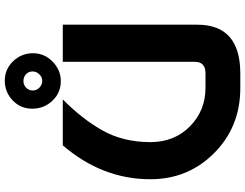

<svg xmlns="http://www.w3.org/2000/svg" viewBox="-132 -890 1031 808"><g transform="rotate(-90 384.0 -485.5)"><path d="M479.5 9.8H418Q250.5 9.8 138.7 -106Q34.2 -213.9 34.2 -368.7Q34.2 -571.3 176.8 -737.3H370.1Q289.1 -657.2 240.7 -572.3Q190.4 -483.9 190.4 -368.7Q190.4 -267.6 256.8 -202.1Q323.2 -136.7 419.4 -136.7H479.5Q528.3 -136.7 528.3 -181.2V-737.3H684.6V-171.4Q684.6 9.8 479.5 9.8ZM476.1 -892.1Q464.4 -902.8 447.5 -902.8Q430.7 -902.8 419.2 -891.4Q407.7 -879.9 407.7 -863.5Q407.7 -847.2 419.9 -835.4Q432.1 -823.7 448 -823.7Q463.9 -823.7 475.8 -835.9Q487.8 -848.1 487.8 -864.7Q487.8 -881.3 476.1 -892.1ZM449.2 -981.4Q497.1 -981.4 530.8 -946.3Q564.5 -911.1 564.5 -862.8Q564.5 -814.5 529.3 -780.3Q494.1 -745.6 447.3 -745.6Q398.4 -745.6 365.2 -780.3Q331.1 -815.9 331.1 -865.5Q331.1 -915 366 -948.2Q400.9 -981.4 449.2 -981.4Z"/></g></svg>

Font: Newest Shape
Style: Bold
Weight: 700
Designer: Wojciech Kalinowski "wmk69" (wmk69@o2.pl)
Foundry: Wojciech Kalinowski "wmk69" (wmk69@o2.pl)
Version: Version 1.0.0; 2022-02-24